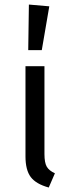

<svg xmlns="http://www.w3.org/2000/svg" viewBox="-20 -819 320 850"><path d="M107.9 -798.8 198.2 -791 165 -597.2H105ZM176.8 -525.9V-137.2Q176.8 -98.6 187 -81.1Q197.3 -63.5 223.1 -51.8L195.8 11.2Q139.2 -4.4 116 -35.4Q92.8 -66.4 92.8 -127V-525.9Z"/></svg>

Font: Fira Sans Book
Style: Regular
Weight: 350
Designer: Carrois Corporate & Edenspiekermann AG
Foundry: Carrois Corporate GbR & Edenspiekermann AG
Version: Version 4.203;PS 004.203;hotconv 1.0.88;makeotf.lib2.5.64775